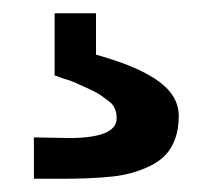

<svg xmlns="http://www.w3.org/2000/svg" viewBox="-20 -20 321 290"><path d="M84 188.5Q156.2 188.5 156.2 158.7Q156.2 142.1 145.5 133.8Q134.8 125.5 127.9 121.1Q121.1 117.2 109.9 112.3Q99.1 107.4 92.8 104.5Q86.4 101.6 75.7 98.6Q64.9 94.7 62.5 93.8V0H125V62.5Q212.4 86.9 237.8 120.1Q250 135.7 250 155.3Q250 174.8 244.6 189.5Q239.3 204.1 230.5 213.4Q221.7 223.1 208 230Q181.6 243.2 149.9 246.6Q118.2 250 72.8 250H31.2V187.5Z"/></svg>

Font: Oswald
Style: Book
Weight: 400
Designer: vernon adams
Foundry: vernon adams
Version: Version 1.000